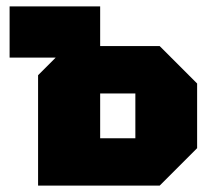

<svg xmlns="http://www.w3.org/2000/svg" viewBox="-20 -580 669 600"><path d="M99 0V-345L154 -400H10V-560H293V-436H479L596 -319V-117L479 0ZM293 -148H403V-288H293Z"/></svg>

Font: Tektur SemiCondensed ExtraBold
Style: Regular
Weight: 800
Width: 4
Designer: Adam Jagosz
Foundry: Adam Jagosz
Version: Version 1.005;gftools[0.9.30]